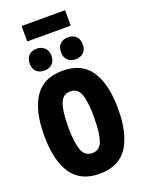

<svg xmlns="http://www.w3.org/2000/svg" viewBox="-198 -1188 960 1286"><g transform="rotate(-20 281.5 -545.5)"><path d="M281 9Q146 9 82 -86Q18 -181 18 -359Q18 -535 81.5 -630Q145 -725 281 -725Q418 -725 481.5 -629.5Q545 -534 545 -357Q545 -182 482 -86.5Q419 9 281 9ZM282 -138Q336 -138 355 -194.5Q374 -251 374 -359Q374 -470 355 -523.5Q336 -577 282 -577Q230 -577 209.5 -523.5Q189 -470 189 -358Q189 -248 209 -193Q229 -138 282 -138ZM392 -767Q357 -767 336 -787Q315 -807 315 -844Q315 -883 336.5 -903Q358 -923 392 -923Q427 -923 448.5 -902.5Q470 -882 470 -844Q470 -807 448.5 -787Q427 -767 392 -767ZM168 -767Q135 -767 113.5 -786.5Q92 -806 92 -844Q92 -883 113.5 -903Q135 -923 168 -923Q203 -923 225 -902.5Q247 -882 247 -844Q247 -807 225 -787Q203 -767 168 -767ZM127 -990V-1100H437V-990Z"/></g></svg>

Font: Noto Sans Mono SemiCondensed Black
Style: Regular
Weight: 900
Width: 4
Designer: Monotype Design Team
Foundry: Monotype Imaging Inc.
Version: Version 2.014; ttfautohint (v1.8.4.7-5d5b)